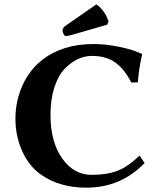

<svg xmlns="http://www.w3.org/2000/svg" viewBox="-20 -863 746 893"><path d="M428.2 -842.8Q468.3 -814.9 484.9 -762.2L478 -748L326.2 -704.1Q295.4 -695.3 287.1 -694.8Q281.2 -694.8 276.1 -703.9Q271 -712.9 271 -720.2Q271 -734.4 286.1 -744.1ZM414.1 -658.2Q468.3 -658.2 524.7 -647.2Q581.1 -636.2 609.9 -624.5L639.2 -612.8L641.1 -609.9Q626 -545.9 621.1 -480L590.8 -479Q558.6 -542 515.9 -572.5Q473.1 -603 407.2 -603Q374 -603 342 -588.1Q310.1 -573.2 280.5 -542.7Q251 -512.2 232.9 -456.5Q214.8 -400.9 214.8 -329.1Q214.8 -203.1 269 -126.5Q323.2 -49.8 405.8 -49.8Q477.5 -49.8 525.9 -68.4Q574.2 -86.9 628.9 -139.2L652.8 -105Q542 10.3 379.9 9.8Q260.7 9.8 174.8 -47.9Q116.7 -86.9 84.2 -158Q51.8 -229 51.8 -310.1Q51.8 -393.1 84.5 -465.6Q117.2 -538.1 175.8 -584Q271 -658.2 414.1 -658.2Z"/></svg>

Font: Linux Biolinum
Style: Bold
Weight: 700
Designer: Philipp H. Poll
Foundry: Philipp H. Poll
Version: Version 1.3.2 ; ttfautohint (v0.9)